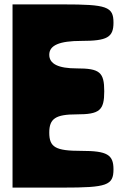

<svg xmlns="http://www.w3.org/2000/svg" viewBox="-20 -903 565 873"><path d="M37 -50H266C466 -50 496 -60 496 -133C496 -200 467 -217 350 -217C233 -217 204 -233 204 -300C204 -364 233 -383 329 -383C433 -383 454 -401 454 -488C454 -575 433 -592 329 -592C246 -592 204 -612 204 -654C204 -697 250 -717 350 -717C467 -717 496 -733 496 -800C496 -873 466 -883 266 -883H37Z"/></svg>

Font: Hussar Skorodowane
Style: Bold
Weight: 700
Foundry: Cannot Into Space Fonts
Version: Version 0.892